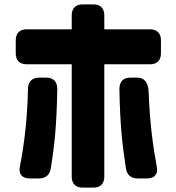

<svg xmlns="http://www.w3.org/2000/svg" viewBox="-20 -774 805 878"><path d="M358 84H407C439 84 457 66 457 34V-480H666C698 -480 716 -498 716 -530V-590C716 -622 698 -640 666 -640H457V-704C457 -736 439 -754 407 -754H358C326 -754 308 -736 308 -704V-640H102C70 -640 52 -622 52 -590V-530C52 -498 70 -480 102 -480H308V34C308 66 326 84 358 84ZM71 -12C64 22 81 42 116 42H158C188 42 207 27 212 -3C230 -114 239 -201 242 -367C242 -401 224 -419 192 -419H159C127 -419 109 -401 108 -369C105 -224 90 -112 71 -12ZM526 -367C529 -201 539 -115 556 -3C561 27 580 42 610 42H652C687 42 704 22 697 -12C679 -107 665 -214 660 -349C659 -395 641 -419 609 -419H576C544 -419 526 -401 526 -367Z"/></svg>

Font: コーポレート・ロゴ（ラウンド）ver3 Bold
Style: Regular
Weight: 700
Designer: [KANA_main] LOGOTYPE.JP [Source Han Sans] Ryoko NISHIZUKA 西塚涼子 (kana, bopomofo & ideographs); Paul D. Hunt (Latin, Greek
Version: Version 12.001;FEAKit 1.0